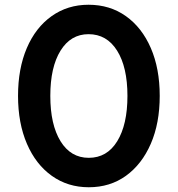

<svg xmlns="http://www.w3.org/2000/svg" viewBox="-20 -777 748 809"><path d="M354 12Q266 12 198.5 -36Q131 -84 93.5 -171Q56 -258 56 -373Q56 -488 93 -574.5Q130 -661 197.5 -709Q265 -757 353 -757Q443 -757 510.5 -709Q578 -661 615.5 -574.5Q653 -488 653 -373Q653 -258 615.5 -171.5Q578 -85 511 -36.5Q444 12 354 12ZM354 -112Q431 -112 474 -182Q517 -252 517 -373Q517 -494 473.5 -563.5Q430 -633 353 -633Q278 -633 235 -563.5Q192 -494 192 -373Q192 -252 235 -182Q278 -112 354 -112Z"/></svg>

Font: Pitagon Sans Text
Style: Bold
Weight: 700
Designer: Travis Tran
Foundry: Pitagon
Version: Version 1.001; ttfautohint (v1.8.4.7-5d5b);gftools[0.9.26]